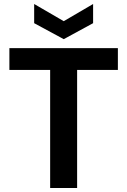

<svg xmlns="http://www.w3.org/2000/svg" viewBox="-20 -941 637 961"><path d="M231 0V-591H27V-700H570V-591H366V0ZM299 -745 151 -825V-921L299 -835L446 -921V-825Z"/></svg>

Font: DM Sans
Style: Bold
Weight: 700
Designer: Colophon Foundry, Jonny Pinhorn
Foundry: Colophon Foundry
Version: Version 4.004; ttfautohint (v1.8.4.7-5d5b)